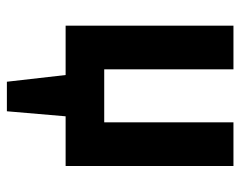

<svg xmlns="http://www.w3.org/2000/svg" viewBox="-92 -448 715 572"><g transform="rotate(90 266.0 -162.5)"><path d="M57 0V-500H187V-115H345V-500H475V0H327L312 175H224L204 0Z"/></g></svg>

Font: PTSans
Style: Bold
Weight: 700
Designer: A.Korolkova, O.Umpeleva, V.Yefimov
Foundry: ParaType Ltd
Version: Version 2.003W OFL